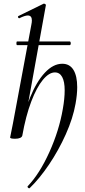

<svg xmlns="http://www.w3.org/2000/svg" viewBox="-20 -745 462 1042"><path d="M139 277Q135 277 131.5 273Q128 269 130 266Q195 198 248 80.5Q301 -37 321 -154Q331 -210 331 -255Q331 -302 317.5 -327Q304 -352 278 -352Q246 -352 212.5 -311.5Q179 -271 149.5 -193.5Q120 -116 101 -9L87 -10Q107 -126 142.5 -214Q178 -302 223.5 -350.5Q269 -399 318 -399Q358 -399 378.5 -366Q399 -333 399 -272Q399 -232 390 -182Q376 -103 337 -16Q298 71 246 148Q194 225 141 276ZM35 1 39 -19Q48 -62 50 -74L150 -610Q153 -624 153 -634Q153 -661 131 -661Q115 -661 85 -646H84Q80 -646 78 -651Q76 -656 80 -658L217 -725H219Q223 -725 226.5 -722Q230 -719 229 -717L101 -9Q99 -1 89 3.5Q79 8 62 8Q35 8 35 1ZM69 -510Q69 -520 73 -520H359Q361 -520 362.5 -517Q364 -514 364 -510Q364 -506 362.5 -503Q361 -500 359 -500H73Q69 -500 69 -510Z"/></svg>

Font: Cormorant Infant Medium
Style: Italic
Weight: 500
Italic angle: -10°
Designer: Christian Thalmann (Catharsis Fonts)
Foundry: Catharsis Fonts
Version: Version 4.000